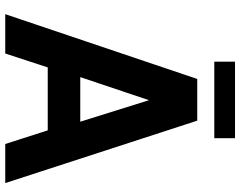

<svg xmlns="http://www.w3.org/2000/svg" viewBox="-112 -804 916 732"><g transform="rotate(90 346.0 -438.0)"><path d="M215 -797V-876H507V-797ZM34 0 281 -732H440L678 0H529L477 -162H237L184 0ZM274 -286H444L362 -548Z"/></g></svg>

Font: Mina
Style: Bold
Weight: 700
Version: Version 1.000